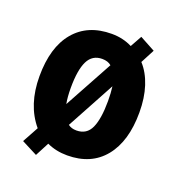

<svg xmlns="http://www.w3.org/2000/svg" viewBox="-120 -691 783 845"><g transform="rotate(20 271.5 -268.5)"><path d="M505 -276Q505 -141 443.5 -65.5Q382 10 270 10Q218 10 175 -10L141 55L67 17L108 -58Q37 -142 37 -276Q37 -412 99 -486Q161 -560 273 -560Q326 -560 369 -538L399 -592L471 -553L437 -488Q470 -452 487.5 -398Q505 -344 505 -276ZM184 -275Q184 -253 185.5 -234.5Q187 -216 190 -201L314 -428Q298 -442 271 -442Q225 -442 204.5 -400.5Q184 -359 184 -275ZM358 -276Q358 -314 354 -344L232 -119Q247 -107 271 -107Q319 -107 338.5 -150Q358 -193 358 -276Z"/></g></svg>

Font: Noto Sans Ethiopic Condensed ExtraBold
Style: Regular
Weight: 800
Width: 3
Designer: Monotype Design Team
Foundry: Monotype Imaging Inc.
Version: Version 2.102; ttfautohint (v1.8.4.7-5d5b)